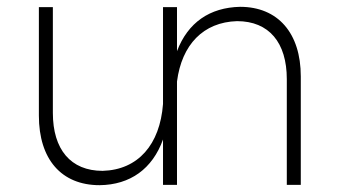

<svg xmlns="http://www.w3.org/2000/svg" viewBox="-20 -542 996 563"><path d="M684 -522C595 -520 531 -476 499 -392V-521H458V-237C449 -118 385 -44 281 -41C187 -41 135 -104 135 -211V-521H94V-203C94 -75 160 1 272 1C362 0 427 -47 458 -133V0H499V-303C513 -411 576 -477 675 -480C769 -480 821 -417 821 -310V0H862V-318C862 -445 795 -522 684 -522Z"/></svg>

Font: Montserrat arm ExtraLight
Style: Regular
Weight: 275
Designer: Julieta Ulanovsky
Foundry: Julieta Ulanovsky
Version: Version 6.000;PS 006.000;hotconv 1.0.88;makeotf.lib2.5.64775